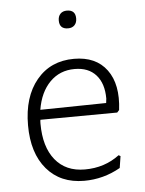

<svg xmlns="http://www.w3.org/2000/svg" viewBox="-49 -688 553 734"><g transform="rotate(-5 227.0 -321.0)"><path d="M235 -648Q268 -648 268 -615Q268 -599 259 -589.5Q250 -580 234 -580Q201 -580 201 -613Q201 -629 210 -638.5Q219 -648 235 -648ZM245 6Q154 6 101.5 -55.5Q49 -117 49 -224Q49 -333 102.5 -397.5Q156 -462 246 -462Q330 -462 371.5 -406Q413 -350 401 -252L393 -243L98 -241Q97 -236 97 -226Q97 -137 137.5 -87Q178 -37 251 -37Q327 -37 384 -80L391 -76L384 -31Q319 6 245 6ZM245 -423Q188 -423 150 -384.5Q112 -346 101 -279L354 -283L356 -300Q356 -358 327 -390.5Q298 -423 245 -423Z"/></g></svg>

Font: Alegreya Sans Light
Style: Regular
Weight: 300
Designer: Juan Pablo del Peral
Foundry: Huerta Tipografica
Version: Version 2.007